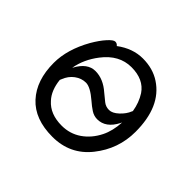

<svg xmlns="http://www.w3.org/2000/svg" viewBox="-124 -639 810 810"><g transform="rotate(45 281.0 -234.0)"><path d="M194 -445Q249 -486 309 -486Q369 -486 413 -457Q506 -396 506 -245Q506 -143 442 -62.5Q378 18 272.5 18Q167 18 111.5 -42.5Q56 -103 56 -207Q56 -287 105 -374Q126 -410 146 -432Q166 -454 176.5 -454Q187 -454 194 -445ZM436 -299Q429 -343 407 -377Q374 -426 301 -426Q228 -426 176 -358Q136 -306 126 -248Q127 -248 127 -249Q158 -307 205 -307Q252 -307 295 -269Q313 -254 327.5 -242.5Q342 -231 361.5 -231Q381 -231 403 -251.5Q425 -272 434 -295ZM125 -174Q131 -117 161 -85Q198 -43 267 -43Q316 -43 354.5 -69.5Q393 -96 416 -142Q435 -180 438 -233Q437 -230 435 -227Q405 -168 354 -168Q334 -168 316.5 -179.5Q299 -191 282 -206Q238 -244 211.5 -244Q185 -244 162 -227Q139 -210 128 -181Q126 -177 125 -174Z"/></g></svg>

Font: Moon Stars Kai T
Style: Regular
Weight: 400
Designer: GuiWonder
Version: Version 1.101